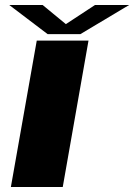

<svg xmlns="http://www.w3.org/2000/svg" viewBox="-20 -748 536 768"><path d="M23.5 0H231L334 -585.5H127ZM170.5 -611.5H301.5L496.5 -728H360L243.5 -651.5L150.5 -728H17Z"/></svg>

Font: Anybody ExtraExpanded
Style: Bold Italic
Weight: 700
Width: 8
Italic angle: -10°
Version: Version 1.113;gftools[0.9.25]